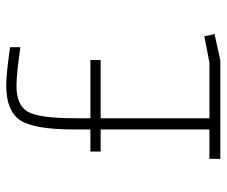

<svg xmlns="http://www.w3.org/2000/svg" viewBox="-74 -634 709 600"><g transform="rotate(-90 280.0 -334.5)"><path d="M312 -637Q250 -637 230 -601Q210 -565 210 -454V-406H392V-374H210V-34H384L466 -50L473 -18L391 0H83V-34H175V-374H106V-406H175V-458Q175 -584 204.5 -626.5Q234 -669 312 -669Q346 -669 410 -660L432 -657V-625Q345 -637 312 -637Z"/></g></svg>

Font: Titillium Web
Style: Thin
Weight: 200
Version: Version 1.001;PS 57.000;hotconv 1.0.70;makeotf.lib2.5.55311